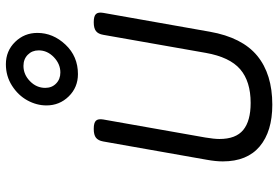

<svg xmlns="http://www.w3.org/2000/svg" viewBox="-164 -753 928 640"><g transform="rotate(-90 300.0 -433.0)"><path d="M545.4 -584.5Q525.9 -584.5 516.4 -577.1Q506.8 -569.8 503.9 -552.7L443.8 -211.4Q429.7 -131.3 389.2 -96.4Q348.6 -61.5 276.9 -61.5Q216.8 -61.5 186.8 -86.2Q156.7 -110.8 156.7 -165.5Q156.7 -183.1 161.6 -212.4L221.7 -552.7Q224.6 -569.8 217.8 -577.1Q210.9 -584.5 190.9 -584.5H189.9Q170.4 -584.5 160.9 -577.1Q151.4 -569.8 148.4 -552.7L87.4 -207.5Q82 -177.7 82 -154.3Q82 -73.2 132.1 -31.2Q182.1 10.7 271 10.7Q373 10.7 434.1 -39.6Q495.1 -89.8 514.2 -197.3L577.1 -552.7Q580.1 -569.8 573.2 -577.1Q566.4 -584.5 546.4 -584.5ZM510.3 -772.5Q510.3 -815.9 480.2 -846.7Q450.2 -877.4 405.8 -877.4Q366.2 -877.4 334.2 -856.9Q302.2 -836.4 285.4 -805.7Q268.6 -774.9 268.6 -742.2Q268.6 -698.7 298.6 -668Q328.6 -637.2 373 -637.2Q432.1 -637.2 471.2 -678.7Q510.3 -720.2 510.3 -772.5ZM327.1 -746.1Q327.1 -775.4 349.4 -797.1Q371.6 -818.8 400.4 -818.8Q422.9 -818.8 437.5 -804.4Q452.1 -790 452.1 -768.1Q452.1 -739.3 429.4 -717.5Q406.7 -695.8 378.4 -695.8Q356 -695.8 341.6 -710Q327.1 -724.1 327.1 -746.1Z"/></g></svg>

Font: Courier Prime Code
Style: Italic
Weight: 400
Italic angle: -10°
Designer: Alan Dague-Greene
Foundry: Quote-Unquote Apps
Version: Version 3.18